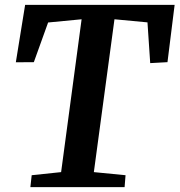

<svg xmlns="http://www.w3.org/2000/svg" viewBox="-20 -767 736 787"><path d="M109.9 -48.8 230.5 -61.5 314.5 -688 177.2 -674.8 118.7 -512.2 44.9 -511.7 83 -747.1H695.8L666.5 -512.2L595.7 -508.3L584.5 -675.3L449.2 -688L364.7 -61.5L494.6 -48.8L490.7 0H104.5Z"/></svg>

Font: Brush Lettering One
Style: Bold Italic
Weight: 400
Italic angle: -7°
Designer: Eben Sorkin
Foundry: Eben Sorkin
Version: Version 1.001